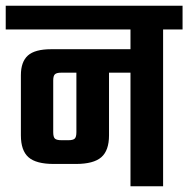

<svg xmlns="http://www.w3.org/2000/svg" viewBox="-40 -651 658 671"><path d="M598 -631V-548H530V0H416V-397H341V-178Q341 -125 314 -101.5Q287 -78 225 -78H148Q86 -78 59.5 -101.5Q33 -125 33 -178V-388Q33 -435 57.5 -457Q82 -479 139 -479H416V-548H-20V-631ZM227 -189V-397H174Q158 -397 152 -391.5Q146 -386 146 -370V-189Q146 -172 152 -166.5Q158 -161 175 -161H199Q215 -161 221 -166.5Q227 -172 227 -189Z"/></svg>

Font: Teko Medium
Style: Regular
Weight: 500
Designer: Manushi Parikh, Jonny Pinhorn
Foundry: Indian Type Foundry
Version: Version 1.106;PS 1.0;hotconv 1.0.78;makeotf.lib2.5.61930; tt